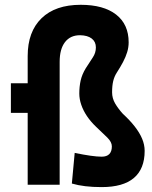

<svg xmlns="http://www.w3.org/2000/svg" viewBox="-20 -762 626 792"><path d="M399.4 9.8Q362.3 9.8 331.8 6.1Q301.3 2.4 276.4 -4.9L288.1 -131.3Q325.7 -123.5 353.5 -119.6Q381.3 -115.7 399.4 -115.7Q420.4 -115.7 430.9 -126.5Q441.4 -137.2 441.4 -158.2Q441.4 -175.8 423.1 -194.1Q404.8 -212.4 376.5 -238.8Q354 -260.3 338.6 -283.2Q323.2 -306.2 315.2 -329.8Q307.1 -353.5 307.1 -376Q307.1 -404.8 312.7 -429.9Q318.4 -455.1 333.5 -480Q350.1 -506.3 362.8 -525.1Q375.5 -543.9 375.5 -566.4Q375.5 -589.8 358.4 -603Q341.3 -616.2 310.1 -616.7Q270 -616.7 248 -588.1Q226.1 -559.6 226.1 -506.8V0H94.2V-530.8Q94.2 -631.3 151.4 -686.8Q208.5 -742.2 313 -742.2Q407.2 -742.2 459 -701.9Q510.7 -661.6 510.7 -587.4Q510.7 -566.9 504.6 -546.9Q498.5 -526.9 487.5 -506.1Q476.6 -485.4 461.4 -461.9Q451.7 -446.8 447 -427.7Q442.4 -408.7 442.4 -380.9Q442.4 -356.9 454.8 -335.4Q467.3 -314 486.8 -292.5Q515.6 -266.1 535.6 -240.5Q555.7 -214.8 566.2 -189.9Q576.7 -165 576.7 -139.6Q576.7 -65.4 532.2 -27.8Q487.8 9.8 399.4 9.8ZM24.9 -296.4V-418.5H179.7V-296.4Z"/></svg>

Font: Cascadia Code
Style: Regular
Weight: 400
Monospace: yes
Designer: Aaron Bell
Foundry: Saja Typeworks
Version: Version 2106.017